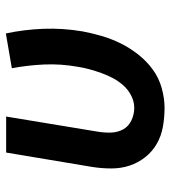

<svg xmlns="http://www.w3.org/2000/svg" viewBox="16 -576 569 640"><g transform="rotate(-90 300.0 -256.5)"><path d="M260 8Q228 8 197 2.5Q166 -3 140 -18Q114 -33 95.5 -56.5Q77 -80 67.5 -108.5Q58 -137 58 -169Q58 -201 63 -233L111 -520H231L181 -217Q177 -194 177.5 -171.5Q178 -149 188 -130.5Q198 -112 218 -102.5Q238 -93 260 -93Q280 -93 299.5 -102.5Q319 -112 334 -128.5Q349 -145 359 -164Q369 -183 376 -202.5Q383 -222 388.5 -242Q394 -262 397 -282Q407 -338 404.5 -393.5Q402 -449 392 -501L508 -521Q521 -460 523.5 -396Q526 -332 515 -266Q509 -234 499.5 -201.5Q490 -169 475 -138.5Q460 -108 438 -80Q416 -52 388 -31.5Q360 -11 326 -1.5Q292 8 260 8Z"/></g></svg>

Font: Iosevka Aile Oblique
Style: Bold
Weight: 700
Italic angle: -9°
Designer: Belleve Invis
Foundry: Belleve Invis
Version: Version 31.1.0; ttfautohint (v1.8.4)